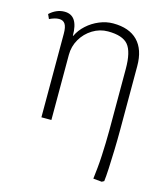

<svg xmlns="http://www.w3.org/2000/svg" viewBox="-110 -604 791 910"><g transform="rotate(15 285.0 -148.5)"><path d="M474 221 432 217Q435 192 438 162.5Q441 133 442.5 101.5Q444 70 445 38.5Q446 7 446 -23V-325Q446 -409 418.5 -442Q391 -475 319 -475Q279 -475 244 -453.5Q209 -432 188.5 -396.5Q168 -361 168 -320V0H119V-410Q119 -443 109.5 -457.5Q100 -472 80 -472Q60 -472 33 -459L23 -481Q39 -496 57.5 -504Q76 -512 96 -512Q130 -512 146.5 -487Q163 -462 163 -412H165Q179 -442 205.5 -466Q232 -490 265.5 -504Q299 -518 333 -518Q412 -518 453.5 -475.5Q495 -433 495 -352V-39Q495 10 493.5 60Q492 110 490 151Q488 192 485 215Z"/></g></svg>

Font: Literata 18pt ExtraLight
Style: Regular
Weight: 250
Designer: Latin by Veronika Burian and Jose Scaglione. Greek by Irene Vlachou. Cyrillic by Vera Evstafieva.
Foundry: TypeTogether
Version: Version 3.103;gftools[0.9.29]